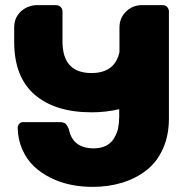

<svg xmlns="http://www.w3.org/2000/svg" viewBox="-20 -730 742 747"><path d="M629.9 -703.1Q637.2 -695.8 637.2 -685.1V-269Q637.2 -203.1 614 -151.4Q590.8 -99.6 549.8 -67.6Q508.8 -35.6 455.6 -19.3Q402.3 -2.9 339.8 -2.9Q295.9 -2.9 254.6 -11.5Q213.4 -20 176.3 -38.6Q139.2 -57.1 111.3 -83.7Q83.5 -110.4 66.7 -148.7Q49.8 -187 48.8 -232.9Q48.8 -241.2 55.2 -249Q61 -254.9 69.8 -254.9H212.9Q226.1 -254.9 234.9 -249Q242.2 -241.7 248 -227.1Q262.7 -152.8 345.2 -152.8Q370.1 -152.8 391.1 -162.1Q410.2 -171.9 421.9 -189Q434.1 -209 439 -228Q443.8 -253.4 443.8 -274.9V-305.2Q392.1 -293 336.9 -293Q194.3 -293 114.7 -361.8Q35.2 -430.7 35.2 -566.9V-624Q35.2 -643.1 43 -661.1Q51.3 -676.8 64 -688Q80.1 -700.7 91.8 -704.1Q108.4 -710 122.1 -710H196.8Q208.5 -710 215.8 -703.1Q223.1 -696.3 223.1 -685.1V-568.8Q223.1 -445.8 335.9 -445.8Q427.2 -445.8 444.8 -527.8V-623Q444.8 -659.7 470.2 -684.8Q495.6 -710 532.2 -710H611.8Q624.5 -710 629.9 -703.1Z"/></svg>

Font: Cunia
Style: Bold
Weight: 700
Designer: Alejo Bergmann, Denis Ignatov
Foundry: Hubert & Fischer
Version: Version 1.00 February 21, 2019, initial release